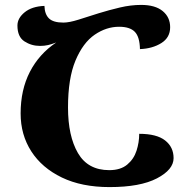

<svg xmlns="http://www.w3.org/2000/svg" viewBox="-20 -748 764 782"><path d="M426 14Q313 14 232 -25Q151 -64 107.5 -131.5Q64 -199 64 -286Q64 -382 101.5 -455Q139 -528 209 -575Q191 -568 176 -564.5Q161 -561 143 -561Q108 -561 79.5 -579.5Q51 -598 51 -644Q51 -674 80.5 -698Q110 -722 161 -724Q162 -690 179.5 -673Q197 -656 238 -656Q262 -656 300 -668Q338 -680 382 -694Q424 -707 468.5 -717.5Q513 -728 555 -728Q612 -728 642.5 -703Q673 -678 673 -637Q673 -595 637 -572.5Q601 -550 550 -548Q549 -598 529 -618.5Q509 -639 465 -639Q413 -639 365.5 -606.5Q318 -574 287.5 -501.5Q257 -429 257 -310Q257 -194 297.5 -124.5Q338 -55 425 -55Q471 -55 498 -77.5Q525 -100 536 -134Q547 -168 547 -203Q618 -203 652.5 -176Q687 -149 687 -104Q687 -57 619 -21.5Q551 14 426 14Z"/></svg>

Font: Noto Serif Georgian ExtraBold
Style: Regular
Weight: 800
Designer: Monotype Design Team, Akaki Razmadze
Foundry: Google LLC
Version: Version 2.003; ttfautohint (v1.8.4.7-5d5b)